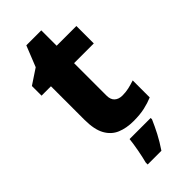

<svg xmlns="http://www.w3.org/2000/svg" viewBox="-275 -720 998 998"><g transform="rotate(-45 223.5 -221.0)"><path d="M323 -125Q348 -125 370 -130Q392 -135 416 -143V-18Q388 -6 353 2Q318 10 270 10Q218 10 178.5 -6.5Q139 -23 116.5 -63.5Q94 -104 94 -177V-422H25V-493L108 -548L154 -663H264V-550H409V-422H264V-183Q264 -154 280 -139.5Q296 -125 323 -125ZM344 71Q328 108 309 144.5Q290 181 263 221H162V207Q170 177 178 134Q186 91 189 61H344Z"/></g></svg>

Font: Noto Kufi Arabic ExtraBold
Style: Regular
Weight: 800
Designer: Monotype Design Team, David Williams, Khaled Hosny
Foundry: Google LLC
Version: Version 2.109; ttfautohint (v1.8.4.7-5d5b)